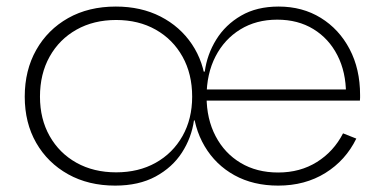

<svg xmlns="http://www.w3.org/2000/svg" viewBox="-20 -558 1170 586"><path d="M331.5 8.5Q250 8.5 187.8 -26.2Q125.5 -61 90.5 -122Q55.5 -183 55.5 -263Q55.5 -343.5 90.5 -405.5Q125.5 -467.5 188 -502.8Q250.5 -538 333.5 -538Q410.5 -538 470 -507.5Q529.5 -477 565.8 -423Q602 -369 608.5 -298.5L579.5 -190.5H572Q564.5 -137.5 535.2 -92.2Q506 -47 454.8 -19.2Q403.5 8.5 331.5 8.5ZM334.5 -32Q403 -32 455.2 -61.2Q507.5 -90.5 537 -142.8Q566.5 -195 566.5 -263Q566.5 -332.5 537 -385.2Q507.5 -438 455.2 -467.5Q403 -497 334.5 -497Q266 -497 213.5 -467.5Q161 -438 131.5 -385.2Q102 -332.5 102 -263Q102 -195 131.5 -142.8Q161 -90.5 213.5 -61.2Q266 -32 334.5 -32ZM829 8.5Q753 8.5 695.5 -23.2Q638 -55 604.5 -111.8Q571 -168.5 567.5 -242.5L597.5 -339.5H605Q612 -392 640 -437.2Q668 -482.5 715.8 -510.2Q763.5 -538 830.5 -538Q903 -538 959 -503.5Q1015 -469 1047 -408.2Q1079 -347.5 1079 -268Q1079 -264.5 1079 -260Q1079 -255.5 1078.5 -251H1034.5Q1035 -255.5 1035.5 -260.5Q1036 -265.5 1036 -271.5Q1036 -338 1009.8 -389.2Q983.5 -440.5 936.5 -469.2Q889.5 -498 826 -498Q762 -498 713.5 -468.2Q665 -438.5 637.8 -385.8Q610.5 -333 610.5 -263Q610.5 -195 638 -142.5Q665.5 -90 714.5 -60.8Q763.5 -31.5 829 -31.5Q896 -31.5 947.2 -63.5Q998.5 -95.5 1027 -151L1067.5 -135Q1035 -68.5 973 -30Q911 8.5 829 8.5ZM594.5 -251V-285H1065.5L1078 -251Z"/></svg>

Font: Hepta Slab Light
Style: Regular
Weight: 300
Designer: Michael LaGattuta
Foundry: Michael LaGattuta
Version: Version 1.102